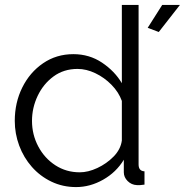

<svg xmlns="http://www.w3.org/2000/svg" viewBox="-20 -750 751 780"><path d="M40 -259Q40 -333 70.5 -394.5Q101 -456 155 -493Q209 -530 278 -530Q343 -530 394.5 -495.5Q446 -461 475 -412V-730H543V-82Q543 -55 567 -54V0Q547 3 536 2Q514 1 498.5 -14.5Q483 -30 483 -50V-101Q452 -50 399 -20Q346 10 289 10Q235 10 189 -12Q143 -34 109.5 -72Q76 -110 58 -158.5Q40 -207 40 -259ZM475 -179V-340Q462 -376 433 -405.5Q404 -435 367.5 -452.5Q331 -470 295 -470Q239 -470 197.5 -439.5Q156 -409 133 -360.5Q110 -312 110 -259Q110 -203 135.5 -155Q161 -107 205 -78.5Q249 -50 304 -50Q338 -50 375.5 -67.5Q413 -85 441.5 -114Q470 -143 475 -179ZM625 -620 580 -637 639 -730H711Z"/></svg>

Font: Raleway
Style: Regular
Weight: 400
Designer: Matt McInerney, Pablo Impallari, Rodrigo Fuenzalida
Foundry: Matt McInerney, Pablo Impallari, Rodrigo Fuenzalida
Version: Version 4.101;RELEASE